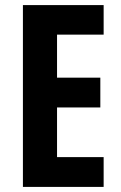

<svg xmlns="http://www.w3.org/2000/svg" viewBox="-20 -800 475 754"><path d="M387 -66H70V-780H387V-664H204V-495H374V-378H204V-183H387Z"/></svg>

Font: Noto Sans Malayalam UI ExtraCondensed
Style: Bold
Weight: 700
Width: 2
Designer: Jelle Bosma - Monotype Design Team
Foundry: Monotype Imaging Inc.
Version: Version 2.104; ttfautohint (v1.8.4.7-5d5b)